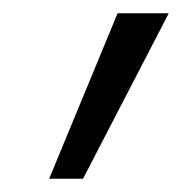

<svg xmlns="http://www.w3.org/2000/svg" viewBox="-20 -678 277 289"><path d="M157 -658H234L105 -409H54Z"/></svg>

Font: LXGW Bright GB
Style: Regular
Weight: 400
Designer: Christian Thalmann (Catharsis Fonts)
Foundry: LXGW / Christian Thalmann (Catharsis Fonts) / Fontworks Inc.
Version: Version 5.510